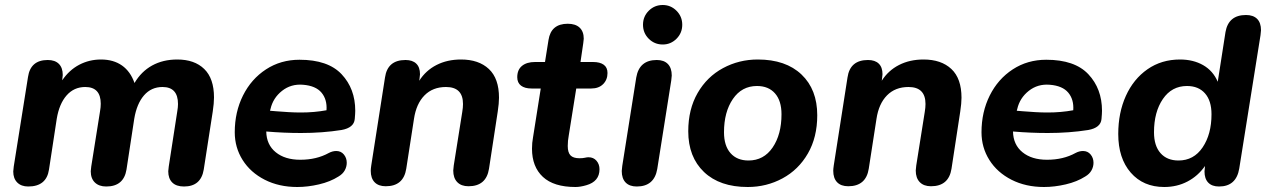

<svg xmlns="http://www.w3.org/2000/svg" viewBox="-20 -738 5067 768"><path d="M33 -52Q33 -58 35 -72L92 -430Q102 -498 171 -498Q200 -498 215.5 -482.5Q231 -467 231 -438Q231 -433 229 -419V-417Q257 -458 297 -479Q337 -500 384 -500Q434 -500 468 -476Q502 -452 518 -406Q545 -452 588.5 -476Q632 -500 689 -500Q758 -500 797 -462Q836 -424 836 -348Q836 -325 831 -292L795 -60Q784 8 716 8Q685 8 669 -8Q653 -24 653 -53Q653 -58 655 -72L689 -292Q692 -309 692 -322Q692 -390 630 -390Q585 -390 556 -356.5Q527 -323 517 -263L486 -60Q475 8 405 8Q376 8 359.5 -8Q343 -24 343 -53Q343 -58 345 -72L380 -292Q383 -309 383 -323Q383 -390 321 -390Q276 -390 246.5 -356.5Q217 -323 207 -263L176 -60Q166 8 93 8Q65 8 49 -8Q33 -24 33 -52Z M919 -209Q919 -290 952 -356Q985 -422 1044 -460.5Q1103 -499 1178 -499Q1292 -499 1346.5 -441Q1401 -383 1401 -295Q1401 -284 1399 -262Q1396 -227 1346 -218Q1270 -206 1184 -206Q1116 -206 1045 -212Q1046 -159 1083 -129Q1120 -99 1181 -99Q1246 -99 1295 -126Q1310 -134 1325 -134Q1344 -134 1355.5 -120Q1367 -106 1367 -87Q1367 -71 1359 -56.5Q1351 -42 1334 -32Q1301 -11 1256 -0.5Q1211 10 1169 10Q1096 10 1039 -19Q982 -48 950.5 -98Q919 -148 919 -209ZM1084 -293Q1109 -291 1134 -289.5Q1159 -288 1184 -288Q1237 -288 1286 -297Q1289 -340 1266 -367.5Q1243 -395 1192 -399Q1144 -403 1108 -374.5Q1072 -346 1062 -302L1060 -295Z M1463 -55Q1463 -62 1465 -76L1520 -428Q1530 -498 1602 -498Q1630 -498 1645 -483.5Q1660 -469 1660 -441Q1660 -436 1658 -422L1657 -415Q1683 -456 1726 -478Q1769 -500 1824 -500Q1895 -500 1935.5 -462Q1976 -424 1976 -347Q1976 -325 1971 -292L1936 -63Q1925 7 1854 7Q1825 7 1809 -9.5Q1793 -26 1793 -56Q1794 -66 1795 -76L1829 -290Q1832 -308 1832 -322Q1832 -390 1764 -390Q1711 -390 1678 -356.5Q1645 -323 1636 -263L1605 -63Q1594 7 1523 7Q1494 7 1478.5 -9Q1463 -25 1463 -55Z M2108 -143Q2108 -167 2112 -188L2143 -384H2106Q2079 -384 2064 -395.5Q2049 -407 2049 -429Q2049 -459 2068 -474.5Q2087 -490 2120 -490H2160L2174 -578Q2184 -643 2251 -643Q2282 -643 2298.5 -627.5Q2315 -612 2315 -583Q2314 -574 2313 -565L2302 -490H2352Q2380 -490 2395 -479Q2410 -468 2410 -446Q2410 -419 2392.5 -401.5Q2375 -384 2345 -384H2285L2255 -196Q2251 -175 2251 -154Q2251 -128 2262 -116.5Q2273 -105 2298 -105Q2311 -105 2319.5 -107Q2328 -109 2334 -109Q2354 -109 2366 -95Q2378 -81 2378 -61Q2378 -12 2325 3Q2301 10 2282 10Q2195 10 2151.5 -30.5Q2108 -71 2108 -143Z M2467 -54Q2468 -64 2469 -74L2525 -428Q2537 -498 2607 -498Q2636 -498 2651.5 -482Q2667 -466 2667 -436Q2666 -426 2665 -416L2609 -62Q2597 8 2527 8Q2498 8 2482.5 -8Q2467 -24 2467 -54ZM2552 -639Q2552 -672 2575 -695Q2598 -718 2631 -718Q2663 -718 2686 -695Q2709 -672 2709 -639Q2709 -606 2686 -583Q2663 -560 2631 -560Q2598 -560 2575 -583Q2552 -606 2552 -639Z M2733 -213Q2733 -301 2770.5 -366Q2808 -431 2872 -465.5Q2936 -500 3011 -500Q3123 -500 3186 -440Q3249 -380 3249 -277Q3249 -189 3211.5 -124Q3174 -59 3110 -24.5Q3046 10 2971 10Q2859 10 2796 -50Q2733 -110 2733 -213ZM3106 -281Q3106 -335 3080 -364.5Q3054 -394 3008 -394Q2947 -394 2911.5 -342Q2876 -290 2876 -209Q2876 -155 2902 -125.5Q2928 -96 2974 -96Q3035 -96 3070.5 -148Q3106 -200 3106 -281Z M3313 -55Q3313 -62 3315 -76L3370 -428Q3380 -498 3452 -498Q3480 -498 3495 -483.5Q3510 -469 3510 -441Q3510 -436 3508 -422L3507 -415Q3533 -456 3576 -478Q3619 -500 3674 -500Q3745 -500 3785.5 -462Q3826 -424 3826 -347Q3826 -325 3821 -292L3786 -63Q3775 7 3704 7Q3675 7 3659 -9.5Q3643 -26 3643 -56Q3644 -66 3645 -76L3679 -290Q3682 -308 3682 -322Q3682 -390 3614 -390Q3561 -390 3528 -356.5Q3495 -323 3486 -263L3455 -63Q3444 7 3373 7Q3344 7 3328.5 -9Q3313 -25 3313 -55Z M3906 -209Q3906 -290 3939 -356Q3972 -422 4031 -460.5Q4090 -499 4165 -499Q4279 -499 4333.5 -441Q4388 -383 4388 -295Q4388 -284 4386 -262Q4383 -227 4333 -218Q4257 -206 4171 -206Q4103 -206 4032 -212Q4033 -159 4070 -129Q4107 -99 4168 -99Q4233 -99 4282 -126Q4297 -134 4312 -134Q4331 -134 4342.5 -120Q4354 -106 4354 -87Q4354 -71 4346 -56.5Q4338 -42 4321 -32Q4288 -11 4243 -0.5Q4198 10 4156 10Q4083 10 4026 -19Q3969 -48 3937.5 -98Q3906 -148 3906 -209ZM4071 -293Q4096 -291 4121 -289.5Q4146 -288 4171 -288Q4224 -288 4273 -297Q4276 -340 4253 -367.5Q4230 -395 4179 -399Q4131 -403 4095 -374.5Q4059 -346 4049 -302L4047 -295Z M4453 -202Q4453 -287 4483.5 -354.5Q4514 -422 4570 -461Q4626 -500 4700 -500Q4753 -500 4792.5 -477.5Q4832 -455 4851 -411L4882 -610Q4894 -678 4964 -678Q4993 -678 5008.5 -662.5Q5024 -647 5024 -617Q5023 -607 5022 -597L4937 -64Q4925 8 4856 8Q4828 8 4813 -7.5Q4798 -23 4798 -52Q4798 -58 4800 -74Q4772 -34 4730 -12Q4688 10 4637 10Q4553 10 4503 -47.5Q4453 -105 4453 -202ZM4826 -281Q4826 -335 4800 -364.5Q4774 -394 4728 -394Q4667 -394 4631.5 -342Q4596 -290 4596 -209Q4596 -155 4622 -125.5Q4648 -96 4694 -96Q4755 -96 4790.5 -148.5Q4826 -201 4826 -281Z"/></svg>

Font: SN Pro Bold
Style: Bold Italic
Weight: 700
Italic angle: -9°
Designer: Tobias Whetton
Foundry: Supernotes
Version: Version 1.003